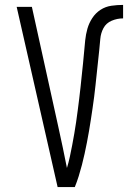

<svg xmlns="http://www.w3.org/2000/svg" viewBox="-20 -763 540 783"><path d="M215 0 48 -735H110L218 -245Q227 -203 236 -161.5Q245 -120 253 -78Q260 -101 265 -124.5Q270 -148 274.5 -171.5Q279 -195 283 -218.5Q287 -242 290.5 -265.5Q294 -289 297 -313Q300 -337 303 -360.5Q306 -384 308.5 -408Q311 -432 313.5 -456Q316 -480 318.5 -503.5Q321 -527 323 -551Q325 -575 327.5 -599Q330 -623 336.5 -646Q343 -669 356.5 -689.5Q370 -710 390 -723Q410 -736 434 -739.5Q458 -743 482 -743V-688Q458 -688 435.5 -678.5Q413 -669 402 -648.5Q391 -628 389 -604Q387 -580 384.5 -556.5Q382 -533 379.5 -509.5Q377 -486 374.5 -462.5Q372 -439 369.5 -415.5Q367 -392 364 -368.5Q361 -345 357.5 -321.5Q354 -298 350.5 -275Q347 -252 343 -228.5Q339 -205 334.5 -182Q330 -159 325 -136Q320 -113 314 -90Q308 -67 301 -44.5Q294 -22 285 0Z"/></svg>

Font: Iosevka Custom Light
Style: Regular
Weight: 300
Monospace: yes
Designer: Belleve Invis
Foundry: Belleve Invis
Version: Version 27.3.5